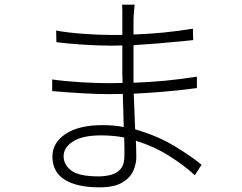

<svg xmlns="http://www.w3.org/2000/svg" viewBox="-20 -785 1040 824"><path d="M514 -117Q514 -130 514 -148Q513 -169 513 -195Q466 -204 414 -204Q334 -204 293.5 -178Q253 -152 253 -115Q253 -78 286 -53Q319 -28 403 -28Q432 -28 457.5 -35Q483 -42 498.5 -61Q514 -80 514 -117ZM845 -78 816 -33Q772 -74 707.5 -115Q643 -156 563 -181Q563 -171 564 -162Q565 -129 565 -110Q565 -81 551.5 -51Q538 -21 503.5 -1Q469 19 407 19Q310 19 257.5 -14Q205 -47 205 -113Q205 -173 262 -210.5Q319 -248 420 -248Q468 -248 511 -240Q510 -277 509 -314Q508 -349 507 -382Q479 -381 450 -381Q397 -381 328.5 -385Q260 -389 204 -394V-444Q259 -436 328 -432Q397 -428 450 -428Q478 -428 506 -429Q505 -453 505 -470V-590Q481 -589 456 -589Q404 -589 335.5 -593.5Q267 -598 222 -604L221 -654Q267 -645 336 -640Q405 -635 455 -635Q480 -635 505 -635V-712Q505 -724 505 -740Q505 -756 504 -765H558Q555 -744 553 -704Q553 -685 553 -637Q682 -641 808 -662L809 -613Q785 -611 762 -608Q660 -598 553 -591V-470V-430Q687 -434 825 -456V-407Q688 -389 554 -383Q557 -301 560 -230Q659 -201 731.5 -156.5Q804 -112 845 -78Z"/></svg>

Font: LXGW 975 Gothic SC 200W
Style: Regular
Weight: 200
Version: Version 2.01;February 25, 2021